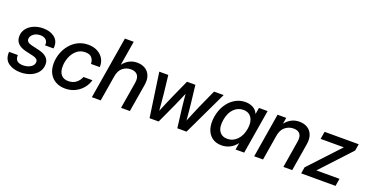

<svg xmlns="http://www.w3.org/2000/svg" viewBox="-33 -1410 4034 2104"><g transform="rotate(20 1984.5 -358.0)"><path d="M210 12.2Q125.5 12.2 70.8 -25.9Q16.1 -64 16.1 -138.7Q16.1 -143.1 16.1 -147.7Q16.1 -152.3 17.1 -156.7H118.7Q113.3 -69.8 210.9 -69.8Q243.7 -69.8 272 -80.3Q300.3 -90.8 317.6 -109.9Q335 -128.9 335 -154.8Q335 -175.3 318.8 -187.5Q302.7 -199.7 273.9 -206.5L191.4 -225.1Q63 -254.9 63 -353Q63 -405.8 92.8 -444.8Q122.6 -483.9 172.4 -505.4Q222.2 -526.9 281.7 -526.9Q362.8 -526.9 413.1 -488.5Q463.4 -450.2 463.4 -383.3Q463.4 -377.4 462.9 -371.1Q462.4 -364.7 461.4 -358.4H362.8Q368.7 -398.9 345 -422.1Q321.3 -445.3 279.8 -445.3Q230.5 -445.3 198.2 -419.9Q166 -394.5 166 -360.4Q166 -321.8 227.5 -307.6L312 -288.1Q439.5 -258.8 439.5 -166.5Q439.5 -110.8 408 -70.8Q376.5 -30.8 324.2 -9.3Q272 12.2 210 12.2Z M730 11.7Q665 11.7 617.7 -15.1Q570.3 -42 544.4 -90.3Q518.6 -138.7 518.6 -203.1Q518.6 -264.2 538.8 -322Q559.1 -379.9 596.9 -426.3Q634.8 -472.7 688.2 -500Q741.7 -527.3 807.6 -527.3Q868.7 -527.3 914.8 -503.2Q960.9 -479 985.8 -436.8Q1010.7 -394.5 1007.8 -339.4H905.3Q904.8 -381.8 881.3 -410.2Q857.9 -438.5 805.2 -438.5Q747.1 -438.5 706.3 -404.1Q665.5 -369.6 644 -315.7Q622.6 -261.7 622.6 -204.1Q622.6 -145 650.6 -111.1Q678.7 -77.1 733.9 -77.1Q787.6 -77.1 823.7 -104.7Q859.9 -132.3 877.4 -176.8H981.4Q966.3 -122.6 930.4 -80.1Q894.5 -37.6 843 -12.9Q791.5 11.7 730 11.7Z M1191.4 -296.9 1142.1 0H1039.1L1159.7 -727.5H1262.7L1215.3 -442.4Q1280.3 -525.9 1378.4 -525.9Q1431.2 -525.9 1470.9 -502.7Q1510.7 -479.5 1529.1 -434.1Q1547.4 -388.7 1536.1 -321.3L1482.4 0H1379.4L1430.7 -308.6Q1440.9 -370.6 1416.3 -402.1Q1391.6 -433.6 1337.9 -433.6Q1285.6 -433.6 1244.4 -401.1Q1203.1 -368.7 1191.4 -296.9Z M1711.9 0 1637.7 -515.6H1742.7L1766.6 -304.7Q1771.5 -257.8 1775.4 -209Q1779.3 -160.2 1783.7 -112.3Q1803.7 -160.2 1824.2 -209Q1844.7 -257.8 1865.7 -304.7L1960.9 -515.6H2058.6L2083 -304.7Q2088.4 -258.3 2092.5 -210Q2096.7 -161.6 2101.1 -114.3Q2121.1 -161.6 2140.9 -210Q2160.6 -258.3 2181.2 -304.7L2276.4 -515.6H2388.2L2143.1 0H2035.6L2007.8 -224.6Q2002.9 -263.7 1999.3 -304.7Q1995.6 -345.7 1991.7 -386.2Q1974.1 -345.7 1956.8 -304.7Q1939.5 -263.7 1921.4 -224.6L1817.9 0Z M2552.7 10.3Q2485.4 10.3 2440.7 -23.7Q2396 -57.6 2378.2 -117.9Q2360.4 -178.2 2373 -257.8Q2386.2 -337.4 2424.3 -397.7Q2462.4 -458 2518.3 -491.9Q2574.2 -525.9 2640.6 -525.9Q2690.9 -525.9 2730 -504.9Q2769 -483.9 2786.6 -441.4H2787.6L2800.3 -515.6H2900.9L2815.4 0H2714.8L2727.5 -77.6H2726.1Q2692.9 -33.7 2647.9 -11.7Q2603 10.3 2552.7 10.3ZM2587.9 -78.6Q2653.8 -78.6 2701.4 -127.7Q2749 -176.8 2762.2 -257.8Q2775.9 -339.4 2744.6 -388.4Q2713.4 -437.5 2647.5 -437.5Q2585.4 -437.5 2538.8 -391.4Q2492.2 -345.2 2477.5 -257.8Q2463.4 -170.4 2494.6 -124.5Q2525.9 -78.6 2587.9 -78.6Z M3083.5 -293 3035.2 0H2932.1L3017.1 -515.6H3118.2L3106.4 -442.9Q3170.9 -525.9 3270 -525.9Q3324.2 -525.9 3364 -502Q3403.8 -478 3421.6 -431.6Q3439.5 -385.3 3428.2 -317.9L3375.5 0H3272.5L3323.7 -312Q3334 -374 3310.5 -403.8Q3287.1 -433.6 3235.4 -433.6Q3180.7 -433.6 3137.9 -399.4Q3095.2 -365.2 3083.5 -293Z M3480 0 3492.2 -74.7 3819.8 -426.3 3820.3 -428.2H3550.8L3565.4 -515.6H3963.4L3950.2 -437.5L3627 -89.4L3626.5 -87.4H3895L3880.9 0Z"/></g></svg>

Font: Inter Display Medium
Style: Italic
Weight: 500
Italic angle: -9.39999°
Designer: Rasmus Andersson
Foundry: rsms
Version: Version 4.000;git-a52131595